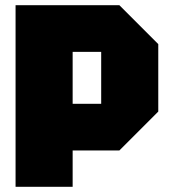

<svg xmlns="http://www.w3.org/2000/svg" viewBox="-20 -580 660 740"><path d="M40 140V-560H440L590 -410V-150L440 0H260V140ZM370 -380H260V-180H370Z"/></svg>

Font: Tektur Black
Style: Regular
Weight: 900
Designer: Adam Jagosz
Foundry: Adam Jagosz
Version: Version 1.005;gftools[0.9.30]